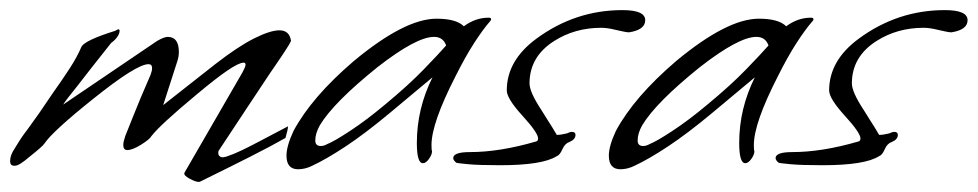

<svg xmlns="http://www.w3.org/2000/svg" viewBox="-21 -336 1935 380"><path d="M372 24Q366 24 354 17.5Q342 11 344 6L459 -193Q465 -204 465 -208Q465 -212 461 -212Q443 -212 367 -148Q296 -89 279 -67Q275 -60 258 -49.5Q241 -39 231 -39Q223 -39 223 -49Q223 -54 224.5 -58.5Q226 -63 227 -67L243 -107Q249 -122 257.5 -142.5Q266 -163 277 -188Q280 -196 280 -201Q280 -209 273 -209Q249 -209 163 -140Q83 -76 67 -52Q63 -46 39 -27Q17 -8 9 -8H7Q-1 -8 -1 -17Q-1 -29 8 -42Q12 -49 18.5 -59Q25 -69 35 -82Q55 -109 83 -151Q103 -179 117.5 -201.5Q132 -224 140 -243Q146 -256 207 -275Q212 -278 213 -278Q218 -278 214 -268Q210 -259 199 -251Q156 -197 133 -167Q108 -136 104 -129L290 -255Q304 -263 311 -263Q333 -263 333 -233Q333 -224 330 -215L302 -128L405 -209Q450 -244 482 -260Q514 -276 532 -276Q552 -276 555 -255Q553 -250 542.5 -234Q532 -218 514 -192Q496 -165 470.5 -126.5Q445 -88 412 -38Q411 -37 411 -33Q411 -27 417 -25Q420 -24 427 -26Q442 -31 458.5 -39Q475 -47 492 -56L549 -86Q549 -80 544 -63Q516 -47 474.5 -26Q433 -5 376 23Q375 24 372 24Z M569 -1Q546 -1 546 -28Q546 -47 560 -77Q596 -144 679 -215Q780 -299 843 -299Q882 -299 897 -284Q920 -301 946 -301Q951 -301 951 -298Q951 -296 949 -294Q935 -278 917.5 -251Q900 -224 880 -184Q833 -92 833 -49Q833 -39 834 -37V-36Q834 -30 828 -21.5Q822 -13 816 -13Q804 -13 804 -53Q804 -121 835 -183L750 -112Q702 -72 663.5 -46.5Q625 -21 597 -8Q583 -1 569 -1ZM614 -47Q620 -47 627 -51Q640 -56 672 -77Q704 -98 741 -129Q787 -167 817.5 -198.5Q848 -230 862 -246Q856 -263 838 -263Q803 -263 726 -203Q639 -133 612 -88Q603 -72 603 -58Q603 -47 614 -47Z M969 -9Q927 -9 905.5 -11Q884 -13 882 -14Q876 -19 876 -23Q876 -35 909 -35Q968 -35 1040 -56Q1044 -57 1044 -62Q1044 -73 1013 -107Q982 -141 982 -157Q982 -216 1040 -259Q1117 -316 1211 -316Q1256 -316 1256 -296Q1256 -277 1224 -272Q1220 -272 1213 -273.5Q1206 -275 1197 -277Q1181 -281 1169 -281Q1117 -281 1076 -255Q1027 -224 1027 -171Q1027 -154 1050 -119Q1057 -108 1062.5 -99Q1068 -90 1072 -84Q1080 -71 1081 -69Q1089 -69 1101 -72Q1107 -75 1111 -75Q1118 -75 1118 -69Q1118 -60 1106 -55Q1097 -52 1092 -40.5Q1087 -29 1081 -27Q1053 -9 969 -9Z M1207 -1Q1184 -1 1184 -28Q1184 -47 1198 -77Q1234 -144 1317 -215Q1418 -299 1481 -299Q1520 -299 1535 -284Q1558 -301 1584 -301Q1589 -301 1589 -298Q1589 -296 1587 -294Q1573 -278 1555.5 -251Q1538 -224 1518 -184Q1471 -92 1471 -49Q1471 -39 1472 -37V-36Q1472 -30 1466 -21.5Q1460 -13 1454 -13Q1442 -13 1442 -53Q1442 -121 1473 -183L1388 -112Q1340 -72 1301.5 -46.5Q1263 -21 1235 -8Q1221 -1 1207 -1ZM1252 -47Q1258 -47 1265 -51Q1278 -56 1310 -77Q1342 -98 1379 -129Q1425 -167 1455.5 -198.5Q1486 -230 1500 -246Q1494 -263 1476 -263Q1441 -263 1364 -203Q1277 -133 1250 -88Q1241 -72 1241 -58Q1241 -47 1252 -47Z M1607 -9Q1565 -9 1543.5 -11Q1522 -13 1520 -14Q1514 -19 1514 -23Q1514 -35 1547 -35Q1606 -35 1678 -56Q1682 -57 1682 -62Q1682 -73 1651 -107Q1620 -141 1620 -157Q1620 -216 1678 -259Q1755 -316 1849 -316Q1894 -316 1894 -296Q1894 -277 1862 -272Q1858 -272 1851 -273.5Q1844 -275 1835 -277Q1819 -281 1807 -281Q1755 -281 1714 -255Q1665 -224 1665 -171Q1665 -154 1688 -119Q1695 -108 1700.5 -99Q1706 -90 1710 -84Q1718 -71 1719 -69Q1727 -69 1739 -72Q1745 -75 1749 -75Q1756 -75 1756 -69Q1756 -60 1744 -55Q1735 -52 1730 -40.5Q1725 -29 1719 -27Q1691 -9 1607 -9Z"/></svg>

Font: Whisper
Style: Regular
Weight: 400
Designer: Robert E. Leuschke
Foundry: Robert E. Leuschke
Version: Version 1.010; ttfautohint (v1.8.4.7-5d5b)